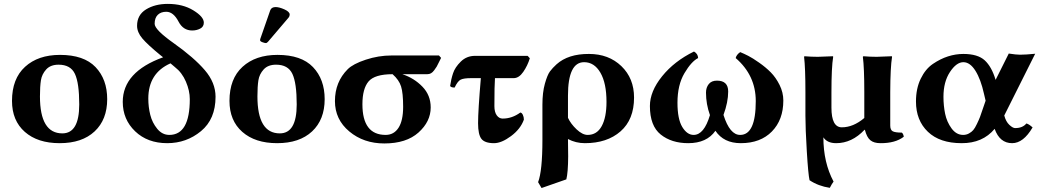

<svg xmlns="http://www.w3.org/2000/svg" viewBox="-20 -718 5288 976"><path d="M41 -205.1Q41 -317.9 107.4 -378.4Q173.8 -439 285.2 -439Q406.2 -439 465.6 -377Q524.9 -314.9 524.9 -213.9Q524.9 -109.9 460.9 -50Q397 9.8 283.2 9.8Q171.4 9.8 106.2 -47.6Q41 -105 41 -205.1ZM277.8 -389.2Q236.8 -389.2 214.8 -365Q192.9 -340.8 188 -309.8Q183.1 -278.8 183.1 -228Q183.1 -40 296.9 -40Q382.8 -40 382.8 -187Q382.8 -295.9 360.8 -342.5Q338.9 -389.2 277.8 -389.2Z M869.1 -377 846.7 -396Q733.9 -346.2 733.9 -216.8Q733.9 -173.8 743.9 -134Q753.9 -94.2 779.3 -63.2Q804.7 -32.2 840.8 -32.2Q944.8 -32.2 944.8 -213.9Q944.8 -256.8 925 -303Q905.3 -349.1 869.1 -377ZM809.1 -426.8 794.9 -438Q730 -491.2 703.4 -522.7Q676.8 -554.2 676.8 -586.9Q676.8 -642.1 722.4 -670.2Q768.1 -698.2 833 -698.2Q909.2 -698.2 962.6 -665.5Q1016.1 -632.8 1016.1 -603Q1016.1 -582 997.6 -572.5Q979 -563 957 -563Q911.1 -563 887.7 -607.9Q861.8 -657.7 825.7 -658.2Q797.9 -658.2 782 -642.6Q766.1 -627 766.1 -596.9Q766.1 -566.9 863.8 -498Q966.8 -424.8 1021.2 -361.3Q1075.7 -297.9 1075.7 -226.1Q1075.7 -112.3 1001.7 -51.3Q927.7 9.8 830.1 9.8Q730 9.8 667 -50.5Q604 -110.8 604 -200.2Q604 -352.5 809.1 -426.8Z M1146.5 -205.1Q1146.5 -317.9 1212.9 -378.4Q1279.3 -439 1390.6 -439Q1511.7 -439 1571 -377Q1630.4 -314.9 1630.4 -213.9Q1630.4 -109.9 1566.4 -50Q1502.4 9.8 1388.7 9.8Q1276.9 9.8 1211.7 -47.6Q1146.5 -105 1146.5 -205.1ZM1383.3 -389.2Q1342.3 -389.2 1320.3 -365Q1298.3 -340.8 1293.5 -309.8Q1288.6 -278.8 1288.6 -228Q1288.6 -40 1402.3 -40Q1488.3 -40 1488.3 -187Q1488.3 -295.9 1466.3 -342.5Q1444.3 -389.2 1383.3 -389.2ZM1381.3 -682.1Q1399.4 -682.1 1426 -670.2Q1452.6 -658.2 1452.6 -644Q1452.6 -635.3 1447.3 -628.9L1343.3 -506.8Q1336.4 -499 1332.5 -499Q1325.7 -499 1314 -503.4Q1302.2 -507.8 1302.2 -513.2Q1302.2 -519 1303.7 -522L1353.5 -665Q1359.4 -682.1 1381.3 -682.1Z M2151.4 -340.8H2025.4Q2085.4 -320.8 2127.4 -277.3Q2169.4 -233.9 2169.4 -171.9Q2169.4 -100.1 2107.4 -44.4Q2045.4 11.2 1933.6 11.2Q1828.6 11.2 1755.6 -49.8Q1682.6 -110.8 1682.6 -204.1Q1682.6 -301.3 1747.6 -366.2Q1774.4 -393.1 1839.4 -414.6Q1904.3 -436 1970.2 -436H2211.4L2222.2 -423.8Q2219.2 -418.9 2211.9 -403.1Q2204.6 -387.2 2200 -379.6Q2195.3 -372.1 2187.3 -361.1Q2179.2 -350.1 2170.9 -345.5Q2162.6 -340.8 2151.4 -340.8ZM1940.4 -32.2Q1982.4 -32.2 2005.9 -68.6Q2029.3 -105 2029.3 -175Q2029.3 -245.1 2018.8 -278.6Q2008.3 -312 1975.6 -340.8Q1884.8 -340.8 1853.5 -304Q1822.3 -267.1 1822.3 -188Q1822.3 -32.2 1940.4 -32.2Z M2424.3 -320.8H2375Q2336.9 -320.8 2321.5 -313Q2306.2 -305.2 2291 -272.9Q2272.9 -272.9 2268.1 -280.8Q2272.9 -314.9 2283 -345.5Q2293 -376 2322.5 -405Q2352.1 -434.1 2395 -434.1H2662.1L2673.3 -421.9Q2662.1 -384.8 2640.1 -352.8Q2618.2 -320.8 2591.3 -320.8H2496.1Q2493.2 -284.7 2493.2 -178.2Q2493.2 -148.4 2505.1 -131.8Q2517.1 -115.2 2535.2 -115.2Q2583 -115.2 2625 -146Q2632.8 -145 2637.9 -134Q2643.1 -123 2643.1 -109.9Q2626 -62 2577.6 -26.1Q2529.3 9.8 2491.2 9.8Q2444.3 9.8 2427.2 -12.2Q2410.2 -34.2 2410.2 -91.8Q2410.2 -154.8 2424.3 -320.8Z M3063 -200.2Q3063 -295.4 3032 -348.6Q3001 -401.9 2949.2 -401.9Q2867.2 -401.9 2867.2 -231.9V-119.1Q2881.3 -88.4 2911.1 -60.3Q2940.9 -32.2 2967.3 -32.2Q3014.2 -32.2 3038.6 -76.7Q3063 -121.1 3063 -200.2ZM2858.9 193.8 2732.9 237.8 2715.3 208Q2737.3 150.9 2737.3 -6.8V-186Q2737.3 -248 2749.8 -292.5Q2762.2 -336.9 2775.6 -355Q2789.1 -373 2809.1 -391.1Q2868.2 -444.3 2974.1 -443.8Q3074.2 -443.8 3138.7 -381.8Q3203.1 -319.8 3203.1 -222.2Q3203.1 -110.4 3134.5 -50.3Q3065.9 9.8 2953.1 9.8Q2907.2 9.8 2867.2 -11.2Q2867.2 2.9 2867.7 32.5Q2868.2 62 2868.2 77.1Q2867.7 158.7 2858.9 193.8Z M3961.9 -207Q3961.9 -108.9 3903.8 -49.6Q3845.7 9.8 3745.6 9.8Q3658.7 9.8 3616.7 -53.2Q3572.8 9.8 3478.5 9.8Q3393.6 9.8 3338.6 -34.2Q3283.7 -78.1 3283.7 -179.2Q3283.7 -253.4 3345.7 -330.3Q3407.7 -407.2 3507.8 -456.1Q3527.8 -444.8 3528.8 -422.9Q3494.6 -405.8 3459.2 -345.9Q3423.8 -286.1 3423.8 -195.8Q3423.8 -112.8 3448.2 -72.5Q3472.7 -32.2 3505.9 -32.2Q3559.1 -32.2 3588.9 -132.8Q3568.8 -189 3568.8 -247.1Q3568.8 -272.9 3582.8 -290.5Q3596.7 -308.1 3624.5 -308.1Q3681.6 -308.1 3681.6 -252.9Q3681.6 -198.7 3657.7 -133.8Q3689.9 -31.7 3742.7 -32.2Q3821.8 -32.2 3821.8 -204.1Q3821.8 -335 3719.7 -422.9Q3723.6 -439.9 3742.7 -453.1Q3761.7 -445.3 3783.7 -434.1Q3805.7 -422.9 3839.1 -399.4Q3872.6 -376 3898.2 -350.1Q3923.8 -324.2 3942.9 -286.1Q3961.9 -248 3961.9 -207Z M4206.5 -248V-170.9Q4206.5 -70.8 4259.3 -70.8Q4317.4 -70.8 4373.5 -118.2V-250Q4373.5 -373 4366.2 -429.2L4368.7 -432.1Q4402.8 -429.2 4436.5 -429.2Q4436.5 -429.2 4513.7 -432.1L4514.6 -429.2Q4505.9 -376 4505.4 -249V-80.1Q4505.4 -57.1 4518.3 -50.5Q4531.2 -43.9 4564.5 -43.9Q4572.3 -37.1 4574.2 -22.9Q4531.2 10.3 4455.6 9.8Q4422.4 9.8 4404.3 -5.1Q4386.2 -20 4376.5 -58.1H4374.5Q4310.5 9.8 4230.5 9.8Q4184.6 9.8 4165.5 -20Q4165.5 107.9 4217.3 205.1Q4209.5 214.8 4198.2 236.8Q4140.1 228 4095.2 198.2Q4088.4 168.5 4081.3 51.8Q4074.2 -64.9 4074.2 -129.9V-249Q4074.2 -373 4067.4 -429.2L4069.3 -432.1Q4103.5 -429.2 4137.2 -429.2L4214.4 -432.1L4215.3 -429.2Q4206.5 -376 4206.5 -248Z M4990.2 -206.1 4981.9 -241.2Q4965.8 -314.5 4938.5 -358.2Q4911.1 -401.9 4877 -401.9Q4841.8 -401.9 4808.8 -351.8Q4775.9 -301.8 4775.9 -226.1Q4775.9 -181.2 4784.4 -139.6Q4793 -98.1 4817.1 -65.2Q4841.3 -32.2 4876 -32.2Q4892.1 -32.2 4905.5 -39.6Q4918.9 -46.9 4927.5 -56.9Q4936 -66.9 4946 -87.9Q4956.1 -108.9 4961.7 -123.5Q4967.3 -138.2 4977.1 -168ZM4877 -443.8Q4950.2 -443.8 4985.6 -411.4Q5021 -378.9 5041 -312L5107.9 -445.8Q5146 -439.9 5165 -439.9Q5193.8 -439.9 5242.2 -444.8L5085 -130.9Q5093.3 -99.6 5110.8 -83.3Q5128.4 -66.9 5140.1 -66.9Q5178.7 -66.9 5197.3 -90.3Q5209.5 -87.9 5229 -70.3Q5182.1 9.8 5125 9.8Q5062 9.8 5036.1 -63Q4975.1 10.3 4868.2 9.8Q4757.3 9.8 4696.8 -48.1Q4636.2 -106 4636.2 -202.1Q4636.2 -268.1 4660.2 -317.6Q4684.1 -367.2 4722.2 -393.1Q4760.3 -418.9 4799.1 -431.4Q4837.9 -443.8 4877 -443.8Z"/></svg>

Font: Linux Biolinum O
Style: Bold
Weight: 700
Designer: Philipp H. Poll
Foundry: Philipp H. Poll
Version: Version 1.3.2